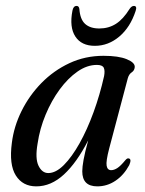

<svg xmlns="http://www.w3.org/2000/svg" viewBox="-20 -636 500 664"><path d="M357.5 -122Q346 -78 348.8 -62.8Q351.5 -47.5 364.5 -47.5Q374.5 -47.5 385.8 -54.8Q397 -62 413.5 -82Q420 -90 425.5 -88Q436 -86 427 -65Q408 -30 379.2 -10.8Q350.5 8.5 316.5 8.5Q264.5 8.5 264.5 -43.5Q264.5 -58.5 269 -83.5Q273.5 -108.5 285 -150.5Q245.5 -73.5 201 -32.5Q156.5 8.5 105.5 8.5Q58.5 8.5 34.8 -29Q11 -66.5 21 -142Q28 -198.5 54.5 -252Q81 -305.5 123.2 -348.8Q165.5 -392 220 -417.5Q274.5 -443 338 -443Q390 -443 418.5 -431.2Q447 -419.5 446 -404Q445 -392 435.5 -385.8Q426 -379.5 422 -365.5ZM110 -139.5Q101 -88 113.2 -62.8Q125.5 -37.5 147 -37.5Q173 -37.5 200.8 -65.2Q228.5 -93 255 -140.2Q281.5 -187.5 303.5 -247.8Q325.5 -308 340 -373Q343.5 -392 338.8 -401.8Q334 -411.5 315 -411.5Q281 -411.5 248 -388.5Q215 -365.5 186.5 -326.8Q158 -288 137.8 -239.5Q117.5 -191 110 -139.5ZM323.5 -537.5Q355.5 -537.5 380.8 -553.5Q406 -569.5 428 -605Q435 -615.5 443 -615.5Q455 -615.5 449 -598Q430.5 -541.5 392.5 -509.5Q354.5 -477.5 308 -477.5Q261.5 -477.5 240.5 -509.8Q219.5 -542 230.5 -599Q233.5 -615.5 245 -615.5Q253 -615.5 254.5 -605Q257 -569 274.5 -553.2Q292 -537.5 323.5 -537.5Z"/></svg>

Font: Fraunces 144pt Soft
Style: Italic
Weight: 400
Italic angle: -16°
Version: Version 1.000;[b76b70a41]